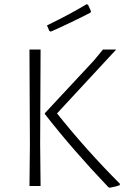

<svg xmlns="http://www.w3.org/2000/svg" viewBox="-20 -871 606 899"><path d="M168 -197 170 0H118L120 -194L118 -639H170ZM247 -340Q384 -168 541 -11V-4Q526 2 494 8L487 5Q321 -169 190 -337V-341L420 -588L462 -639H524ZM392 -849 406 -819 404 -812Q315 -766 218 -723L211 -726L200 -752Q309 -805 385 -851Z"/></svg>

Font: Luna Sans Light
Style: Regular
Weight: 300
Designer: Juan Pablo del Peral
Foundry: Huerta Tipografica
Version: Version 2.001; ttfautohint (v1.5)